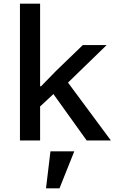

<svg xmlns="http://www.w3.org/2000/svg" viewBox="-20 -760 640 1039"><path d="M253 59H382L302 259H229ZM88 -740H197V-293H202L283 -376L428 -516H557L348 -313L580 0H449L269 -251L197 -184V0H88Z"/></svg>

Font: IBM Plaex Mono Medium
Style: Regular
Weight: 500
Designer: Mike Abbink, Paul van der Laan, Pieter van Rosmalen
Foundry: Bold Monday
Version: Version 2.003